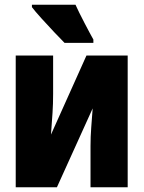

<svg xmlns="http://www.w3.org/2000/svg" viewBox="-20 -786 606 806"><path d="M114 -766V-756Q126 -740 153 -710Q180 -680 208 -650.5Q236 -621 251 -606H372V-620Q360 -641 335 -689Q310 -737 297 -766ZM46 -553V0H219L369 -331Q366 -290 363 -251Q360 -212 360 -173V0H516V-553H343L194 -221Q198 -275 200.5 -312.5Q203 -350 203 -392V-553Z"/></svg>

Font: Noto Sans Display Condensed Black
Style: Regular
Weight: 900
Width: 3
Designer: Monotype Design team
Foundry: Monotype Imaging Inc.
Version: 1.000